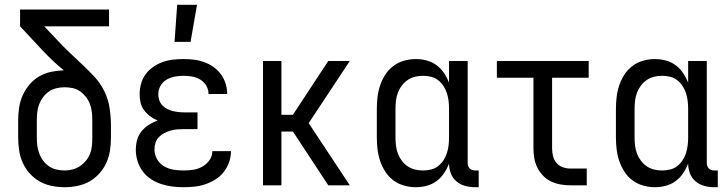

<svg xmlns="http://www.w3.org/2000/svg" viewBox="-20 -775 3040 803"><path d="M250 8Q223 8 196 2.5Q169 -3 146 -16Q123 -29 104.5 -49.5Q86 -70 75 -94.5Q64 -119 60 -146Q56 -173 56 -200V-273Q56 -299 60 -325.5Q64 -352 75 -376.5Q86 -401 103.5 -421.5Q121 -442 144 -455.5Q167 -469 193.5 -474.5Q220 -480 247 -481Q223 -500 201 -521Q179 -542 158 -564L64 -665V-735H436V-665H165L215 -612Q240 -585 267 -559Q294 -533 321.5 -507.5Q349 -482 374.5 -454.5Q400 -427 416.5 -393.5Q433 -360 438.5 -322.5Q444 -285 444 -248V-200Q444 -173 440 -146Q436 -119 425 -94.5Q414 -70 395.5 -49.5Q377 -29 354 -16Q331 -3 304 2.5Q277 8 250 8ZM250 -62Q267 -62 284 -66.5Q301 -71 315 -80.5Q329 -90 340 -103.5Q351 -117 357 -133Q363 -149 364.5 -166Q366 -183 366 -200V-273Q366 -290 364 -307Q362 -324 356 -340Q350 -356 339.5 -369.5Q329 -383 315 -393Q301 -403 284 -406.5Q267 -410 250 -410Q233 -410 216 -406Q199 -402 185 -392.5Q171 -383 160.5 -369Q150 -355 144 -339.5Q138 -324 136 -307Q134 -290 134 -273V-200Q134 -183 136 -166Q138 -149 144 -133Q150 -117 160.5 -103Q171 -89 185 -79.5Q199 -70 216 -66Q233 -62 250 -62Z M710 -600 721 -755H804L777 -600ZM747 8Q724 8 700 5Q676 2 653.5 -5.5Q631 -13 610.5 -26.5Q590 -40 576 -59.5Q562 -79 555 -102Q548 -125 548 -149Q548 -170 553.5 -190Q559 -210 572 -226Q585 -242 602.5 -253Q620 -264 639 -271Q623 -278 608.5 -288.5Q594 -299 583 -313.5Q572 -328 568 -345.5Q564 -363 564 -381Q564 -403 570 -425Q576 -447 589 -464.5Q602 -482 620.5 -495Q639 -508 660 -515.5Q681 -523 703 -525.5Q725 -528 747 -528Q769 -528 790.5 -525.5Q812 -523 833 -515.5Q854 -508 872 -495.5Q890 -483 903 -465.5Q916 -448 923 -427Q930 -406 930 -384V-382H852V-383Q852 -401 842.5 -417Q833 -433 817 -442.5Q801 -452 783 -455Q765 -458 747 -458Q729 -458 710.5 -454.5Q692 -451 676 -441.5Q660 -432 651 -415.5Q642 -399 642 -380Q642 -368 646 -356Q650 -344 658.5 -335Q667 -326 678 -320Q689 -314 701 -311Q713 -308 725.5 -306.5Q738 -305 750 -305H806V-235H750Q736 -235 722 -234Q708 -233 694 -229Q680 -225 667.5 -218.5Q655 -212 645 -202Q635 -192 630.5 -178.5Q626 -165 626 -150Q626 -129 636.5 -110Q647 -91 665.5 -80Q684 -69 705 -65.5Q726 -62 747 -62Q768 -62 788 -65Q808 -68 826 -78Q844 -88 856 -105Q868 -122 868 -143H946V-142Q946 -119 938 -96.5Q930 -74 915.5 -55.5Q901 -37 881 -24.5Q861 -12 839 -4.5Q817 3 794 5.5Q771 8 747 8Z M1080 0V-520H1157V-295H1205L1353 -520H1443L1271 -260L1443 0H1353L1205 -225H1157V0Z M1719 8Q1694 8 1669.5 1Q1645 -6 1625 -21Q1605 -36 1591.5 -57Q1578 -78 1570 -101.5Q1562 -125 1559 -150Q1556 -175 1556 -200V-320Q1556 -345 1559 -370Q1562 -395 1570 -418.5Q1578 -442 1591.5 -463Q1605 -484 1625 -499Q1645 -514 1669.5 -521Q1694 -528 1719 -528Q1742 -528 1764.5 -522Q1787 -516 1805.5 -502.5Q1824 -489 1837 -469.5Q1850 -450 1858 -429V-520H1936V-93Q1936 -87 1938 -81Q1940 -75 1944.5 -70.5Q1949 -66 1955 -64Q1961 -62 1967 -62H1982V8H1967Q1946 8 1925.5 2.5Q1905 -3 1889 -16.5Q1873 -30 1865.5 -50Q1858 -70 1858 -91Q1850 -70 1837 -50.5Q1824 -31 1805.5 -17.5Q1787 -4 1764.5 2Q1742 8 1719 8ZM1749 -62Q1766 -62 1782.5 -66Q1799 -70 1812 -80Q1825 -90 1834.5 -104.5Q1844 -119 1849 -134.5Q1854 -150 1856 -166.5Q1858 -183 1858 -200V-320Q1858 -337 1856 -353.5Q1854 -370 1849 -385.5Q1844 -401 1834.5 -415.5Q1825 -430 1812 -440Q1799 -450 1782.5 -454Q1766 -458 1749 -458Q1732 -458 1715.5 -454Q1699 -450 1685 -440.5Q1671 -431 1660.5 -417Q1650 -403 1644 -387Q1638 -371 1636 -354Q1634 -337 1634 -320V-200Q1634 -183 1636 -166Q1638 -149 1644 -133Q1650 -117 1660.5 -103Q1671 -89 1685 -79.5Q1699 -70 1715.5 -66Q1732 -62 1749 -62Z M2366 0Q2345 0 2324.5 -3.5Q2304 -7 2285 -16Q2266 -25 2251.5 -40Q2237 -55 2227.5 -74Q2218 -93 2214.5 -113.5Q2211 -134 2211 -155V-450H2058V-520H2442V-450H2289V-155Q2289 -138 2293 -122Q2297 -106 2307.5 -93.5Q2318 -81 2334 -75.5Q2350 -70 2366 -70H2434V0Z M2719 8Q2694 8 2669.5 1Q2645 -6 2625 -21Q2605 -36 2591.5 -57Q2578 -78 2570 -101.5Q2562 -125 2559 -150Q2556 -175 2556 -200V-320Q2556 -345 2559 -370Q2562 -395 2570 -418.5Q2578 -442 2591.5 -463Q2605 -484 2625 -499Q2645 -514 2669.5 -521Q2694 -528 2719 -528Q2742 -528 2764.5 -522Q2787 -516 2805.5 -502.5Q2824 -489 2837 -469.5Q2850 -450 2858 -429V-520H2936V-93Q2936 -87 2938 -81Q2940 -75 2944.5 -70.5Q2949 -66 2955 -64Q2961 -62 2967 -62H2982V8H2967Q2946 8 2925.5 2.5Q2905 -3 2889 -16.5Q2873 -30 2865.5 -50Q2858 -70 2858 -91Q2850 -70 2837 -50.5Q2824 -31 2805.5 -17.5Q2787 -4 2764.5 2Q2742 8 2719 8ZM2749 -62Q2766 -62 2782.5 -66Q2799 -70 2812 -80Q2825 -90 2834.5 -104.5Q2844 -119 2849 -134.5Q2854 -150 2856 -166.5Q2858 -183 2858 -200V-320Q2858 -337 2856 -353.5Q2854 -370 2849 -385.5Q2844 -401 2834.5 -415.5Q2825 -430 2812 -440Q2799 -450 2782.5 -454Q2766 -458 2749 -458Q2732 -458 2715.5 -454Q2699 -450 2685 -440.5Q2671 -431 2660.5 -417Q2650 -403 2644 -387Q2638 -371 2636 -354Q2634 -337 2634 -320V-200Q2634 -183 2636 -166Q2638 -149 2644 -133Q2650 -117 2660.5 -103Q2671 -89 2685 -79.5Q2699 -70 2715.5 -66Q2732 -62 2749 -62Z"/></svg>

Font: Iosevka Term SS14
Style: Regular
Weight: 400
Monospace: yes
Designer: Belleve Invis
Foundry: Belleve Invis
Version: Version 24.1.1; ttfautohint (v1.8.4)